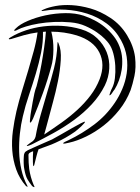

<svg xmlns="http://www.w3.org/2000/svg" viewBox="-20 -759 572 782"><path d="M530 -527Q535 -484 527.5 -449.5Q520 -415 512 -392Q495 -348 466 -311.5Q437 -275 402.5 -248Q368 -221 331 -203Q294 -185 262 -178Q254 -176 245.5 -174.5Q237 -173 238 -175Q236 -177 244 -181Q252 -185 259 -188Q315 -215 364 -252Q413 -289 448 -341Q465 -366 478 -396.5Q491 -427 496 -460Q501 -493 496 -527.5Q491 -562 473 -595Q450 -637 414 -663.5Q378 -690 335 -703.5Q292 -717 246.5 -719.5Q201 -722 159 -715Q153 -714 152 -714Q151 -714 149 -715Q149 -717 152.5 -718Q156 -719 159 -721Q177 -729 206.5 -734.5Q236 -740 272 -738Q308 -736 348.5 -724.5Q389 -713 430 -686Q471 -659 497.5 -615.5Q524 -572 530 -527ZM467 -569Q476 -545 477.5 -521Q479 -497 475.5 -474.5Q472 -452 464.5 -431.5Q457 -411 447 -395Q445 -393 442 -388.5Q439 -384 436 -379.5Q433 -375 430 -372.5Q427 -370 426 -371Q425 -371 426.5 -375Q428 -379 429.5 -384Q431 -389 433 -393Q435 -397 436 -399Q445 -416 448 -440.5Q451 -465 449.5 -491Q448 -517 441.5 -541.5Q435 -566 423 -582Q419 -588 407 -600.5Q395 -613 375 -627Q355 -641 328 -653Q301 -665 267 -668Q234 -671 200.5 -669.5Q167 -668 137.5 -663Q108 -658 85.5 -651Q63 -644 52 -638Q47 -635 42.5 -634Q38 -633 38 -634Q37 -636 40 -639Q43 -642 45 -644Q61 -660 93.5 -674Q126 -688 165.5 -696.5Q205 -705 246.5 -705.5Q288 -706 321 -695Q342 -688 364.5 -676.5Q387 -665 406.5 -649Q426 -633 442 -613Q458 -593 467 -569ZM125 -203Q133 -248 146.5 -294.5Q160 -341 174 -389Q188 -434 200 -481Q212 -528 214 -582Q214 -587 214.5 -587Q215 -587 216 -587Q217 -587 219 -581Q230 -556 227.5 -514.5Q225 -473 216 -428.5Q207 -384 195.5 -342.5Q184 -301 178 -277Q173 -259 169 -243.5Q165 -228 160 -211Q196 -235 230.5 -259.5Q265 -284 295 -311.5Q325 -339 348.5 -370Q372 -401 386 -437Q409 -497 384.5 -545.5Q360 -594 292 -615Q241 -630 189 -630Q198 -596 197.5 -556Q197 -516 189 -489Q175 -436 155 -380.5Q135 -325 115 -277Q114 -275 110 -267Q106 -259 103 -260Q101 -260 102 -268.5Q103 -277 103 -279Q104 -291 107 -308Q110 -325 113 -343Q116 -361 120 -378.5Q124 -396 129 -408Q131 -415 137 -440Q143 -465 149 -498Q155 -531 160 -566.5Q165 -602 167 -630Q159 -630 155 -629Q156 -588 147.5 -545.5Q139 -503 126 -459.5Q113 -416 98 -372Q83 -328 73 -285Q65 -252 61 -215Q57 -178 58 -141Q59 -104 67 -68.5Q75 -33 91 -3Q94 2 91.5 1.5Q89 1 86 -1Q59 -32 46 -69Q33 -106 30 -145.5Q27 -185 32.5 -226Q38 -267 47 -306Q57 -348 70 -390Q83 -432 95 -472.5Q107 -513 117.5 -551.5Q128 -590 133 -627Q104 -623 77 -615.5Q50 -608 25 -600Q17 -598 16 -600Q15 -602 18.5 -604Q22 -606 23 -607Q51 -624 85.5 -635.5Q120 -647 157 -651.5Q194 -656 233 -653.5Q272 -651 310 -640Q350 -628 376 -603Q402 -578 414.5 -546.5Q427 -515 425 -479.5Q423 -444 407 -411Q386 -369 354 -334.5Q322 -300 282.5 -271Q243 -242 198.5 -217.5Q154 -193 110 -171Q108 -170 99 -166.5Q90 -163 89 -165Q89 -166 94.5 -170.5Q100 -175 106 -179Q121 -187 125 -203ZM192 -191Q207 -199 229.5 -212Q252 -225 273 -237Q294 -249 309.5 -257Q325 -265 326 -263Q327 -262 322.5 -256.5Q318 -251 311 -244.5Q304 -238 297 -232Q290 -226 286 -223Q266 -209 246.5 -198Q227 -187 207 -178Q190 -170 172.5 -164Q155 -158 137 -151Q132 -137 128.5 -123Q125 -109 122 -97Q121 -92 119.5 -87Q118 -82 117 -82Q115 -83 114.5 -89.5Q114 -96 114 -100Q114 -109 114 -121.5Q114 -134 115 -143Q108 -141 101.5 -137Q95 -133 96 -125Q96 -95 99 -71Q104 -37 117 -6Q118 -4 119.5 -1Q121 2 120 3Q118 4 111 -1Q100 -15 92 -28.5Q84 -42 79 -70Q77 -79 76.5 -94Q76 -109 77 -122Q77 -130 80 -136Q83 -142 93 -147Q99 -150 113.5 -156.5Q128 -163 144 -170Q160 -177 173.5 -183Q187 -189 192 -191Z"/></svg>

Font: Akronim
Style: Regular
Weight: 400
Designer: Grzegorz Klimczewski
Foundry: Fonty.PL
Version: Version 1.002